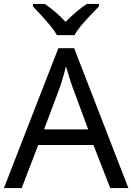

<svg xmlns="http://www.w3.org/2000/svg" viewBox="-20 -964 679 984"><path d="M545 0 459 -221H176L91 0H0L279 -717H360L638 0ZM352 -517Q349 -525 342 -546Q335 -567 328.5 -589.5Q322 -612 318 -624Q313 -604 307.5 -583.5Q302 -563 296.5 -546Q291 -529 287 -517L206 -301H432ZM272 -784Q259 -807 237 -833.5Q215 -860 191 -886Q167 -912 149 -931V-944H209Q235 -927 263 -903Q291 -879 316 -852Q343 -879 371 -903Q399 -927 425 -944H487V-931Q468 -912 443.5 -886Q419 -860 396.5 -833.5Q374 -807 362 -784Z"/></svg>

Font: Noto Sans Sinhala
Style: Regular
Weight: 400
Designer: Jelle Bosma - Monotype Design Team
Foundry: Monotype Imaging Inc.
Version: Version 2.006